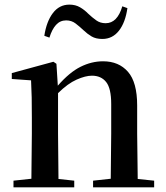

<svg xmlns="http://www.w3.org/2000/svg" viewBox="-20 -807 714 827"><path d="M170.9 -652.8Q180.2 -714.4 207.8 -750.7Q235.4 -787.1 278.8 -787.1Q305.2 -787.1 324.7 -775.6Q344.2 -764.2 358.9 -749Q377 -731.9 394.3 -719.5Q411.6 -707 435.1 -707Q485.4 -707 506.8 -779.8L528.8 -772Q520 -710 492.2 -674.6Q464.4 -639.2 420.9 -639.2Q393.1 -639.2 374.5 -650.1Q356 -661.1 340.8 -675.8Q323.2 -692.4 305.7 -705.8Q288.1 -719.2 265.1 -719.2Q238.8 -719.2 221.2 -699.7Q203.6 -680.2 192.9 -645ZM456.1 0H380.9V-28.8L457 -37.1L459 -231.9V-358.9Q459 -426.3 437.3 -453.6Q415.5 -481 376 -481Q348.1 -481 310.1 -464.1Q272 -447.3 230 -405.8V-231.9L231.9 -36.1L299.8 -28.8V0H38.1V-28.8L115.2 -37.1L117.2 -231.9V-300.8Q117.2 -351.1 116.5 -387.7Q115.7 -424.3 113.8 -460.9L30.8 -466.8V-492.2L210 -541L223.1 -532.2L229 -438Q279.3 -495.6 326.9 -519.3Q374.5 -543 423.8 -543Q491.7 -543 531.2 -497.8Q570.8 -452.6 570.8 -353V-231.9L573.2 -36.1L644 -28.8V0Z"/></svg>

Font: Source Han Serif TW SemiBold
Style: Regular
Weight: 600
Designer: Ryoko NISHIZUKA Ë•øÂ°öÊ∂ºÂ≠ê (kana & ideographs); Frank Grie√ühammer (Latin, Greek & Cyrillic); Wenlong ZHANG Âº†ÊñáÈæô 
Foundry: Adobe
Version: Version 2.003;hotconv 1.1.1;makeotfexe 2.6.0